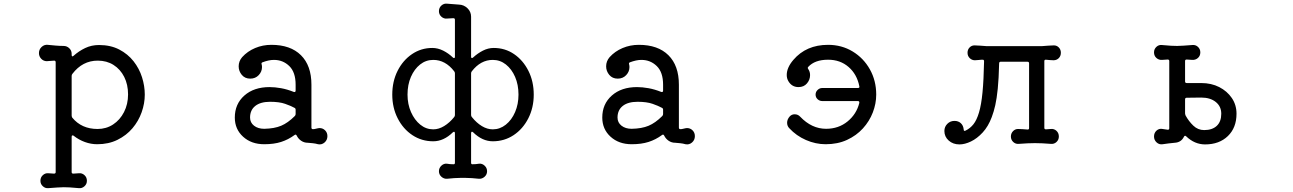

<svg xmlns="http://www.w3.org/2000/svg" viewBox="-20 -762 7040 1045"><path d="M519 -517Q582 -517 629 -492.5Q676 -468 707 -428.5Q738 -389 753 -341.5Q768 -294 768 -247Q768 -199 751 -151Q734 -103 701 -64Q668 -25 619.5 -1Q571 23 509 23Q475 23 442 11Q409 -1 381 -23Q379 -25 375 -25Q370 -25 370 -18V175Q370 183 379 183L409 181Q426 179 439.5 191Q453 203 453 222Q453 240 439.5 252Q426 264 409 262Q378 259 360 258Q342 257 327 257Q308 257 291.5 258.5Q275 260 244 262Q227 264 213.5 252Q200 240 200 222Q200 203 213.5 191Q227 179 244 181L274 183Q283 183 283 175V-423Q283 -432 275 -432Q265 -432 254.5 -430.5Q244 -429 235 -429Q217 -429 204.5 -442Q192 -455 192 -473Q192 -493 206.5 -506.5Q221 -520 240 -518Q260 -516 282.5 -514Q305 -512 326 -512Q344 -512 357 -499.5Q370 -487 370 -469V-463Q370 -457 373 -455.5Q376 -454 380 -458Q409 -484 443.5 -500.5Q478 -517 519 -517ZM511 -60Q558 -60 595.5 -84.5Q633 -109 655 -152Q677 -195 677 -248Q677 -302 656 -343.5Q635 -385 598 -408.5Q561 -432 512 -432Q429 -432 374 -360Q370 -355 370 -349V-133Q370 -128 373 -122Q424 -60 511 -60Z M1711 -64Q1714 -65 1719 -65Q1737 -65 1749.5 -52.5Q1762 -40 1762 -21Q1762 0 1746.5 13.5Q1731 27 1711 23Q1697 19 1682.5 17.5Q1668 16 1655 15Q1635 15 1619 4Q1603 -7 1595 -24Q1590 -33 1583 -27Q1549 -2 1510 10.5Q1471 23 1418 23Q1348 23 1303 -18Q1258 -59 1258 -122Q1258 -196 1310 -242Q1362 -288 1447 -288Q1476 -288 1509.5 -282Q1543 -276 1578 -262Q1579 -262 1580 -261.5Q1581 -261 1582 -261Q1589 -261 1589 -269V-301Q1589 -369 1554.5 -402.5Q1520 -436 1471 -436Q1456 -436 1440.5 -432.5Q1425 -429 1409 -423Q1401 -420 1404 -412Q1405 -408 1405.5 -404.5Q1406 -401 1406 -397Q1406 -372 1388 -353Q1370 -334 1342 -334Q1313 -334 1296 -354.5Q1279 -375 1279 -401Q1279 -429 1298 -451Q1327 -483 1368.5 -500.5Q1410 -518 1457 -518Q1561 -518 1618 -461.5Q1675 -405 1675 -301V-68Q1675 -59 1683 -59Q1691 -59 1697.5 -61Q1704 -63 1711 -64ZM1418 -61Q1473 -62 1510 -77.5Q1547 -93 1584 -130Q1589 -135 1589 -141V-165Q1589 -172 1583 -175Q1563 -186 1531.5 -197Q1500 -208 1450 -208Q1398 -208 1369.5 -185.5Q1341 -163 1341 -122Q1341 -95 1362.5 -78Q1384 -61 1418 -61Z M2667 -501Q2729 -501 2778 -467.5Q2827 -434 2856 -376.5Q2885 -319 2885 -247Q2885 -176 2855.5 -118Q2826 -60 2775.5 -26.5Q2725 7 2662 7Q2605 7 2555 -42Q2552 -45 2549 -45Q2544 -45 2544 -37V124Q2544 132 2551 132Q2571 132 2587 129Q2604 127 2617.5 139.5Q2631 152 2631 170Q2631 188 2617.5 200Q2604 212 2587 211Q2569 209 2548.5 207.5Q2528 206 2509 206H2491Q2472 206 2451.5 207.5Q2431 209 2413 211Q2396 212 2382.5 200Q2369 188 2369 170Q2369 152 2382.5 139.5Q2396 127 2413 129Q2428 132 2447 132H2449Q2456 132 2456 124V-37Q2456 -43 2453 -44.5Q2450 -46 2445 -42Q2395 7 2338 7Q2275 7 2224.5 -26.5Q2174 -60 2144.5 -118Q2115 -176 2115 -247Q2115 -319 2144 -376.5Q2173 -434 2222.5 -467.5Q2272 -501 2333 -501Q2363 -501 2392 -486.5Q2421 -472 2445 -449Q2448 -446 2451 -446Q2456 -446 2456 -453V-655Q2456 -663 2447 -663L2413 -661Q2396 -659 2382.5 -671Q2369 -683 2369 -701Q2369 -720 2382.5 -732Q2396 -744 2413 -742Q2428 -741 2445 -739.5Q2462 -738 2478 -737Q2505 -736 2524.5 -717Q2544 -698 2544 -671V-453Q2544 -446 2549 -446Q2552 -446 2556 -450Q2580 -472 2608.5 -486.5Q2637 -501 2667 -501ZM2338 -58Q2368 -58 2397.5 -76Q2427 -94 2452 -125Q2456 -130 2456 -136V-363Q2456 -369 2452 -374Q2404 -436 2338 -436Q2298 -436 2266.5 -411Q2235 -386 2216.5 -343.5Q2198 -301 2198 -247Q2198 -195 2217 -152Q2236 -109 2267.5 -83.5Q2299 -58 2338 -58ZM2662 -58Q2701 -58 2733 -83.5Q2765 -109 2783.5 -152Q2802 -195 2802 -247Q2802 -301 2783.5 -343.5Q2765 -386 2733.5 -411Q2702 -436 2662 -436Q2596 -436 2548 -374Q2544 -369 2544 -363V-136Q2544 -129 2549 -124Q2574 -93 2603 -75.5Q2632 -58 2662 -58Z M3711 -64Q3714 -65 3719 -65Q3737 -65 3749.5 -52.5Q3762 -40 3762 -21Q3762 0 3746.5 13.5Q3731 27 3711 23Q3697 19 3682.5 17.5Q3668 16 3655 15Q3635 15 3619 4Q3603 -7 3595 -24Q3590 -33 3583 -27Q3549 -2 3510 10.5Q3471 23 3418 23Q3348 23 3303 -18Q3258 -59 3258 -122Q3258 -196 3310 -242Q3362 -288 3447 -288Q3476 -288 3509.5 -282Q3543 -276 3578 -262Q3579 -262 3580 -261.5Q3581 -261 3582 -261Q3589 -261 3589 -269V-301Q3589 -369 3554.5 -402.5Q3520 -436 3471 -436Q3456 -436 3440.5 -432.5Q3425 -429 3409 -423Q3401 -420 3404 -412Q3405 -408 3405.5 -404.5Q3406 -401 3406 -397Q3406 -372 3388 -353Q3370 -334 3342 -334Q3313 -334 3296 -354.5Q3279 -375 3279 -401Q3279 -429 3298 -451Q3327 -483 3368.5 -500.5Q3410 -518 3457 -518Q3561 -518 3618 -461.5Q3675 -405 3675 -301V-68Q3675 -59 3683 -59Q3691 -59 3697.5 -61Q3704 -63 3711 -64ZM3418 -61Q3473 -62 3510 -77.5Q3547 -93 3584 -130Q3589 -135 3589 -141V-165Q3589 -172 3583 -175Q3563 -186 3531.5 -197Q3500 -208 3450 -208Q3398 -208 3369.5 -185.5Q3341 -163 3341 -122Q3341 -95 3362.5 -78Q3384 -61 3418 -61Z M4487 -518Q4561 -518 4620.5 -482Q4680 -446 4714.5 -384.5Q4749 -323 4749 -247Q4749 -198 4730.5 -150Q4712 -102 4676.5 -63Q4641 -24 4590 -0.5Q4539 23 4474 23Q4419 23 4366.5 0Q4314 -23 4276 -64Q4264 -76 4264 -94Q4264 -112 4278 -128Q4289 -140 4305 -140Q4323 -140 4335 -127Q4398 -61 4476 -61Q4544 -61 4593 -101Q4642 -141 4657 -202V-204Q4657 -212 4649 -212H4455Q4441 -212 4430 -222Q4419 -232 4419 -247Q4419 -262 4430 -272.5Q4441 -283 4455 -283H4649Q4660 -283 4657 -293Q4644 -358 4598.5 -397.5Q4553 -437 4487 -437Q4415 -437 4379 -398Q4374 -393 4379 -386Q4389 -372 4389 -353Q4389 -328 4372 -308Q4355 -288 4326 -288Q4290 -288 4271 -320Q4262 -335 4262 -354Q4262 -394 4298 -436Q4368 -518 4487 -518Z M5699 -60Q5717 -62 5730 -50Q5743 -38 5743 -19Q5743 -1 5730 11Q5717 23 5699 21Q5674 19 5653.5 18Q5633 17 5613 17Q5594 17 5573 18Q5552 19 5526 21Q5508 23 5495 11Q5482 -1 5482 -19Q5482 -36 5493.5 -48Q5505 -60 5521 -60Q5532 -60 5545.5 -59Q5559 -58 5572 -57H5574Q5581 -57 5581 -65V-417Q5581 -426 5572 -426H5427Q5418 -426 5418 -417Q5416 -333 5410.5 -279Q5405 -225 5397 -189.5Q5389 -154 5378 -125Q5359 -74 5328.5 -41Q5298 -8 5264.5 8Q5231 24 5202 24Q5167 24 5143.5 3Q5120 -18 5120 -49Q5120 -72 5136 -88Q5152 -104 5175 -104Q5196 -104 5209.5 -91.5Q5223 -79 5225 -58Q5225 -46 5235 -51Q5260 -63 5278 -85.5Q5296 -108 5308.5 -150Q5321 -192 5327.5 -259.5Q5334 -327 5336 -428Q5336 -437 5329 -437Q5317 -437 5307 -435.5Q5297 -434 5286 -434Q5270 -434 5258 -445.5Q5246 -457 5246 -475Q5246 -492 5257 -503.5Q5268 -515 5284 -515Q5298 -515 5315 -513.5Q5332 -512 5348 -511H5652Q5669 -512 5685.5 -513.5Q5702 -515 5716 -515Q5732 -515 5743 -503.5Q5754 -492 5754 -475Q5754 -457 5742.5 -445.5Q5731 -434 5714 -434Q5705 -434 5694.5 -435Q5684 -436 5673 -437H5671Q5664 -437 5664 -429V-66Q5664 -58 5673 -58Z M6430 -319Q6430 -310 6439 -310H6518Q6573 -310 6616 -288Q6659 -266 6684.5 -228.5Q6710 -191 6710 -143Q6710 -67 6663 -21.5Q6616 24 6539 24Q6482 24 6436 -20Q6429 -27 6424 -18Q6409 13 6374 15Q6358 16 6341 18.5Q6324 21 6308 23Q6289 26 6275 13Q6261 0 6261 -19Q6261 -39 6275 -51.5Q6289 -64 6308 -60Q6314 -59 6321 -58Q6328 -57 6335 -56H6337Q6344 -56 6344 -64V-430Q6344 -438 6335 -438L6304 -436Q6287 -435 6274 -446.5Q6261 -458 6261 -477Q6261 -495 6274 -507Q6287 -519 6304 -517Q6336 -514 6353.5 -513Q6371 -512 6387 -512Q6405 -512 6422 -513.5Q6439 -515 6469 -517Q6487 -519 6500 -507Q6513 -495 6513 -477Q6513 -458 6500 -446.5Q6487 -435 6469 -436L6439 -438Q6430 -438 6430 -430ZM6534 -54Q6578 -54 6602.5 -77Q6627 -100 6627 -143Q6627 -183 6597 -207Q6567 -231 6518 -231L6439 -230Q6430 -230 6430 -221V-145Q6430 -141 6433 -133Q6450 -102 6475 -78Q6500 -54 6534 -54Z"/></svg>

Font: Kiwi Maru Medium
Style: Regular
Weight: 500
Designer: Hiroki-Chan
Version: Version 1.100